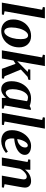

<svg xmlns="http://www.w3.org/2000/svg" viewBox="1156 -1890 744 3096"><g transform="rotate(90 1528.0 -342.0)"><path d="M161.1 -43.9 219.2 -32.2 213.9 0H22L137.2 -649.9L92.8 -661.6L98.1 -693.8H276.4Z M611.3 -305.2Q611.3 -422.9 550.3 -422.9Q519.5 -422.9 489.5 -385.7Q459.5 -348.6 441.2 -286.1Q422.9 -223.6 422.9 -155.8Q422.9 -99.6 440.9 -69.1Q459 -38.6 487.3 -38.6Q518.6 -38.6 547.9 -74.7Q577.1 -110.8 594.2 -172.4Q611.3 -233.9 611.3 -305.2ZM476.1 9.8Q393.1 9.8 343.3 -42.5Q293.5 -94.7 293.5 -182.6Q293.5 -261.7 327.6 -328.1Q361.8 -394.5 423.1 -432.9Q484.4 -471.2 561 -471.2Q644 -471.2 693.8 -418.9Q743.7 -366.7 743.7 -278.8Q743.7 -199.7 709.5 -133.3Q675.3 -66.9 614 -28.6Q552.7 9.8 476.1 9.8Z M967.3 -247.6 1138.7 -415.5 1096.7 -426.8 1102.1 -459H1270L1264.6 -426.8L1219.7 -416L1101.1 -306.6L1209.5 -43.9L1248.5 -32.2L1243.2 0H1089.8L1008.8 -221.2L956.1 -187L922.9 0H791.5L906.2 -649.9L861.3 -661.6L867.2 -693.8H1045.4Z M1679.7 -43.9 1732.9 -28.3 1729 0H1559.6L1557.6 -67.4Q1528.8 -31.2 1492.4 -10.5Q1456.1 10.3 1418.5 10.3Q1357.4 10.3 1323.5 -33.7Q1289.6 -77.6 1289.6 -155.8Q1289.6 -241.2 1325.2 -314.2Q1360.8 -387.2 1424.6 -429Q1488.3 -470.7 1564.9 -470.7Q1632.3 -470.7 1687.5 -448.7L1727.5 -466.8H1753.9ZM1418 -171.4Q1418 -121.1 1434.8 -91.6Q1451.7 -62 1477.1 -62Q1496.6 -62 1520.5 -81.5Q1544.4 -101.1 1563.5 -129.9L1611.8 -404.8Q1589.8 -421.4 1551.3 -421.4Q1515.1 -421.4 1484.4 -387Q1453.6 -352.5 1435.8 -293.7Q1418 -234.9 1418 -171.4Z M1939 -43.9 1997.1 -32.2 1991.7 0H1799.8L1915 -649.9L1870.6 -661.6L1876 -693.8H2054.2Z M2477.5 -371.1Q2477.5 -327.1 2445.3 -290Q2413.1 -252.9 2352.3 -229Q2291.5 -205.1 2214.4 -199.2Q2211.9 -189.5 2211.9 -166Q2211.9 -50.8 2300.3 -50.8Q2336.4 -50.8 2367.2 -64.7Q2397.9 -78.6 2424.8 -96.7L2446.3 -65.9Q2403.3 -29.8 2353 -10Q2302.7 9.8 2256.3 9.8Q2169.9 9.8 2124.5 -33.7Q2079.1 -77.1 2079.1 -161.1Q2079.1 -245.1 2114.7 -316.9Q2150.4 -388.7 2209 -429.9Q2267.6 -471.2 2330.6 -471.2Q2397.9 -471.2 2437.7 -444.1Q2477.5 -417 2477.5 -371.1ZM2222.2 -248Q2281.7 -254.4 2320.1 -291.3Q2358.4 -328.1 2358.4 -377.4Q2358.4 -397.9 2348.4 -408.2Q2338.4 -418.5 2324.7 -418.5Q2291 -418.5 2262 -368.7Q2232.9 -318.8 2222.2 -248Z M2872.6 -354Q2872.6 -401.4 2828.1 -401.4Q2797.4 -401.4 2758.8 -367.2Q2720.2 -333 2701.7 -290L2649.9 0H2520L2592.3 -414.6L2548.8 -426.8L2555.2 -459H2718.3L2714.4 -373.5Q2790 -471.2 2899.9 -471.2Q2948.2 -471.2 2976.6 -445.3Q3004.9 -419.4 3004.9 -372.6Q3004.9 -347.2 2992.7 -283.2L2950.2 -43.9L3006.8 -32.2L3000.5 0H2812L2861.8 -277.8Q2872.6 -334.5 2872.6 -354Z"/></g></svg>

Font: Liberation Serif
Style: Bold Italic
Weight: 700
Italic angle: -16.333°
Designer: Steve Matteson
Foundry: Ascender Corporation
Version: Version 2.1.5